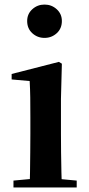

<svg xmlns="http://www.w3.org/2000/svg" viewBox="-20 -821 389 841"><path d="M39 0V-30L146 -40H208L316 -30V0ZM110 0Q111 -25 111.5 -67Q112 -109 112.5 -154.5Q113 -200 113 -235V-308Q113 -358 112.5 -394Q112 -430 110 -466L31 -473V-497L238 -550L251 -542L247 -388V-235Q247 -200 247.5 -154.5Q248 -109 249 -67Q250 -25 251 0ZM175 -655Q144 -655 121.5 -675.5Q99 -696 99 -729Q99 -760 121.5 -780.5Q144 -801 175 -801Q206 -801 228.5 -780.5Q251 -760 251 -729Q251 -696 228.5 -675.5Q206 -655 175 -655Z"/></svg>

Font: Noto Serif TC
Style: Bold
Weight: 700
Designer: Ryoko NISHIZUKA 西塚涼子 (kana & ideographs); Frank Grießhammer (Latin, Greek & Cyrillic); Wenlong ZHANG 张文龙 (bopomofo); San
Foundry: Adobe
Version: Version 2.002-H1;hotconv 1.1.0;makeotfexe 2.6.0